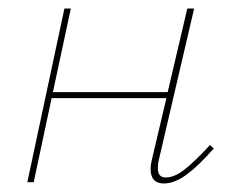

<svg xmlns="http://www.w3.org/2000/svg" viewBox="-20 -427 550 450"><path d="M481 -79Q445 -38 417 -17.5Q389 3 364 3Q333 3 333 -31Q333 -41 336 -53L370 -197H101L59 0H44L131 -407H146L104 -211H373L419 -407H435L352 -51Q350 -44 350 -33Q350 -11 368 -11Q389 -11 413 -30Q437 -49 472 -87Z"/></svg>

Font: Ysabeau Thin
Style: Italic
Weight: 200
Italic angle: -12°
Designer: Christian Thalmann (Catharsis Fonts)
Version: Version 0.003